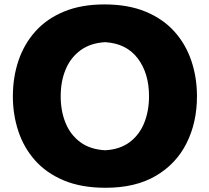

<svg xmlns="http://www.w3.org/2000/svg" viewBox="-20 -847 962 882"><path d="M465.3 15.6Q353.5 15.6 272.9 -18.3Q192.4 -52.2 140.6 -110.8Q88.9 -169.4 64 -245.1Q39.1 -320.8 39.1 -404.3Q39.1 -492.7 65.2 -569.3Q91.3 -646 143.6 -703.9Q195.8 -761.7 274.9 -794.2Q354 -826.7 460 -826.7Q567.9 -826.7 647.7 -793.9Q727.5 -761.2 780 -703.4Q832.5 -645.5 858.6 -568.8Q884.8 -492.2 884.8 -404.8Q884.8 -284.2 836.9 -189Q789.1 -93.8 695.6 -39.1Q602.1 15.6 465.3 15.6ZM462.9 -156.7Q531.7 -160.6 576.4 -194.6Q621.1 -228.5 642.8 -283.2Q664.6 -337.9 664.6 -404.8Q664.6 -510.7 612.5 -579.1Q560.5 -647.5 462.9 -653.3Q395.5 -649.4 350.1 -616.2Q304.7 -583 281.7 -528.3Q258.8 -473.6 258.8 -404.8Q258.8 -337.4 281 -282.7Q303.2 -228 348.4 -194.3Q393.6 -160.6 462.9 -156.7Z"/></svg>

Font: Pinar ExtraBold
Style: Regular
Weight: 800
Designer: Amin Abedi
Version: Version 3.000